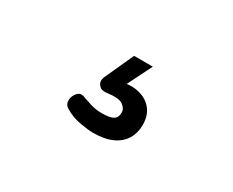

<svg xmlns="http://www.w3.org/2000/svg" viewBox="-55 -183 754 621"><g transform="rotate(30 322.5 128.0)"><path d="M314 269Q298 269 266 263.5Q234 258 207 241Q196 234 194.5 222.5Q193 211 198 200Q205 186 214 182Q223 178 236 184Q247 188 266 194Q285 200 307 200Q338 200 350.5 192.5Q363 185 363 166Q363 151 347.5 140Q332 129 288 135Q277 136 271 134Q265 132 259 125Q254 118 253.5 111Q253 104 256 97L306 -13H376L317 105L287 89Q332 72 367 78Q402 84 422 107Q442 130 442 166Q442 198 427.5 221Q413 244 385 256.5Q357 269 314 269Z"/></g></svg>

Font: Playwrite FR Moderne
Style: Regular
Weight: 400
Designer: Veronika Burian, José Scaglione
Foundry: TypeTogether
Version: Version 1.002